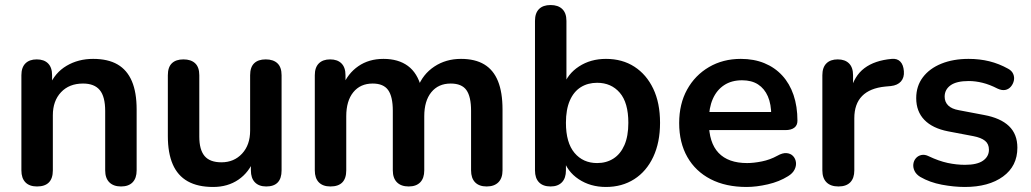

<svg xmlns="http://www.w3.org/2000/svg" viewBox="-20 -733 4098 763"><path d="M127 8Q97 8 81 -8.5Q65 -25 65 -56V-434Q65 -465 81 -481Q97 -497 126 -497Q155 -497 171 -481Q187 -465 187 -434V-366L176 -391Q198 -444 244.5 -471.5Q291 -499 350 -499Q409 -499 447 -477Q485 -455 504 -410.5Q523 -366 523 -298V-56Q523 -25 507 -8.5Q491 8 461 8Q431 8 414.5 -8.5Q398 -25 398 -56V-292Q398 -349 376.5 -375Q355 -401 310 -401Q255 -401 222.5 -366.5Q190 -332 190 -275V-56Q190 8 127 8Z M827 10Q766 10 726 -12.5Q686 -35 666.5 -80Q647 -125 647 -192V-434Q647 -466 663 -481.5Q679 -497 709 -497Q739 -497 755.5 -481.5Q772 -466 772 -434V-190Q772 -138 793 -113Q814 -88 860 -88Q910 -88 942 -122.5Q974 -157 974 -214V-434Q974 -466 990 -481.5Q1006 -497 1036 -497Q1066 -497 1082.5 -481.5Q1099 -466 1099 -434V-56Q1099 8 1038 8Q1009 8 993 -8.5Q977 -25 977 -56V-132L991 -102Q970 -48 927.5 -19Q885 10 827 10Z M1293 8Q1263 8 1247 -8.5Q1231 -25 1231 -56V-434Q1231 -465 1247 -481Q1263 -497 1292 -497Q1321 -497 1337 -481Q1353 -465 1353 -434V-361L1342 -391Q1362 -441 1404 -470Q1446 -499 1504 -499Q1563 -499 1601 -471Q1639 -443 1654 -385H1640Q1660 -438 1706 -468.5Q1752 -499 1812 -499Q1868 -499 1904.5 -477Q1941 -455 1959 -410.5Q1977 -366 1977 -298V-56Q1977 -25 1960.5 -8.5Q1944 8 1914 8Q1884 8 1868 -8.5Q1852 -25 1852 -56V-293Q1852 -349 1833.5 -375Q1815 -401 1771 -401Q1722 -401 1694 -366.5Q1666 -332 1666 -271V-56Q1666 -25 1650 -8.5Q1634 8 1604 8Q1574 8 1557.5 -8.5Q1541 -25 1541 -56V-293Q1541 -349 1522.5 -375Q1504 -401 1461 -401Q1412 -401 1384 -366.5Q1356 -332 1356 -271V-56Q1356 8 1293 8Z M2388 10Q2326 10 2279.5 -21Q2233 -52 2218 -104L2229 -129V-56Q2229 -25 2213 -8.5Q2197 8 2168 8Q2138 8 2122 -8.5Q2106 -25 2106 -56V-650Q2106 -681 2122 -697Q2138 -713 2168 -713Q2198 -713 2214.5 -697Q2231 -681 2231 -650V-390H2219Q2235 -439 2281 -469Q2327 -499 2388 -499Q2453 -499 2501 -468Q2549 -437 2576 -380.5Q2603 -324 2603 -245Q2603 -167 2576 -109.5Q2549 -52 2500.5 -21Q2452 10 2388 10ZM2353 -85Q2390 -85 2418 -103Q2446 -121 2461.5 -156.5Q2477 -192 2477 -245Q2477 -325 2443 -364.5Q2409 -404 2353 -404Q2316 -404 2288 -386.5Q2260 -369 2244.5 -333.5Q2229 -298 2229 -245Q2229 -166 2263 -125.5Q2297 -85 2353 -85Z M2947 10Q2864 10 2804 -21Q2744 -52 2711.5 -109Q2679 -166 2679 -244Q2679 -320 2710.5 -377Q2742 -434 2797.5 -466.5Q2853 -499 2924 -499Q2976 -499 3017.5 -482Q3059 -465 3088.5 -433Q3118 -401 3133.5 -355.5Q3149 -310 3149 -253Q3149 -235 3136.5 -225.5Q3124 -216 3101 -216H2780V-288H3061L3045 -273Q3045 -319 3031.5 -350Q3018 -381 2992.5 -397.5Q2967 -414 2929 -414Q2887 -414 2857.5 -394.5Q2828 -375 2812.5 -339.5Q2797 -304 2797 -255V-248Q2797 -166 2835.5 -125.5Q2874 -85 2949 -85Q2975 -85 3007.5 -91.5Q3040 -98 3069 -114Q3090 -126 3106 -124.5Q3122 -123 3131.5 -113Q3141 -103 3143 -88.5Q3145 -74 3137.5 -59Q3130 -44 3112 -33Q3077 -11 3031.5 -0.5Q2986 10 2947 10Z M3312 8Q3281 8 3264.5 -8.5Q3248 -25 3248 -56V-434Q3248 -465 3264 -481Q3280 -497 3309 -497Q3338 -497 3354 -481Q3370 -465 3370 -434V-371H3360Q3374 -431 3415 -462Q3456 -493 3524 -499Q3545 -501 3557.5 -488.5Q3570 -476 3572 -450Q3574 -425 3560.5 -409.5Q3547 -394 3520 -391L3498 -389Q3437 -383 3406 -351.5Q3375 -320 3375 -263V-56Q3375 -25 3359 -8.5Q3343 8 3312 8Z M3814 10Q3771 10 3723 1Q3675 -8 3637 -30Q3621 -40 3614.5 -53.5Q3608 -67 3609.5 -80.5Q3611 -94 3619.5 -104Q3628 -114 3641.5 -117Q3655 -120 3671 -112Q3711 -93 3746 -85.5Q3781 -78 3815 -78Q3863 -78 3886.5 -94.5Q3910 -111 3910 -138Q3910 -161 3894.5 -173.5Q3879 -186 3848 -192L3748 -211Q3686 -223 3653.5 -256.5Q3621 -290 3621 -343Q3621 -391 3647.5 -426Q3674 -461 3721 -480Q3768 -499 3829 -499Q3873 -499 3911.5 -489.5Q3950 -480 3986 -460Q4001 -452 4006.5 -439Q4012 -426 4009 -412.5Q4006 -399 3997 -388.5Q3988 -378 3974.5 -375.5Q3961 -373 3944 -381Q3913 -397 3884.5 -404Q3856 -411 3830 -411Q3781 -411 3757.5 -394Q3734 -377 3734 -349Q3734 -328 3748 -314Q3762 -300 3791 -295L3891 -276Q3956 -264 3989.5 -232Q4023 -200 4023 -146Q4023 -73 3966 -31.5Q3909 10 3814 10Z"/></svg>

Font: Nunito ExtraLight
Style: Regular
Weight: 200
Designer: Vernon Adams
Foundry: Vernon Adams
Version: Version 3.602